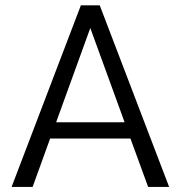

<svg xmlns="http://www.w3.org/2000/svg" viewBox="-20 -724 692 736"><path d="M480 -192.9 481.9 -188 547.9 -7.3H628.4L362.3 -703.6H290L24.4 -7.3H105L170.4 -188L171.9 -192.9H177.2H475.1ZM195.3 -255.4 198.7 -265.1 319.3 -597.7 326.2 -616.7 333 -597.7 454.1 -265.1 457.5 -255.4H447.3H205.6Z"/></svg>

Font: Shabnam FD Light
Style: Regular
Weight: 300
Foundry: DejaVu fonts team - Redesigned by Saber Rastikerdar - Based on Vazir font
Version: Version 5.00;October 20, 2019;FontCreator 12.0.0.2547 64-bit